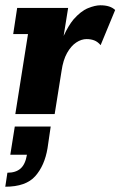

<svg xmlns="http://www.w3.org/2000/svg" viewBox="-26 -432 456 727"><path d="M32 0 80 -303H24L39 -402H232L215 -296Q233 -335 252 -358Q280 -390 307 -401Q334 -412 354 -412Q392 -412 410 -394L355 -261Q344 -274 331 -279Q318 -284 302 -284Q282 -284 262.5 -271Q243 -258 228 -231.5Q213 -205 207 -163L181 0ZM-6 275 2 222Q34 222 52 206Q70 190 76 154H13L30 47H166L154 129Q143 195 107.5 235Q72 275 -6 275Z"/></svg>

Font: Rokkitt SemiBold ExtraBold
Style: Italic
Weight: 800
Italic angle: -9°
Version: Version 3.103